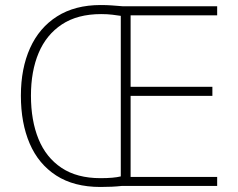

<svg xmlns="http://www.w3.org/2000/svg" viewBox="-20 -739 945 763"><path d="M380 -719Q405 -719 424.5 -717.5Q444 -716 469 -714H843V-678H499V-394H824V-358H499V-36H843V0H463Q445 2 424.5 3Q404 4 379 4Q274 4 203.5 -41.5Q133 -87 98 -168.5Q63 -250 63 -359Q63 -467 99.5 -548Q136 -629 207 -674Q278 -719 380 -719ZM382 -683Q288 -683 226 -642Q164 -601 133.5 -528.5Q103 -456 103 -359Q103 -260 133 -186.5Q163 -113 224.5 -72Q286 -31 379 -31Q432 -31 460 -38V-676Q447 -678 427 -680.5Q407 -683 382 -683Z"/></svg>

Font: Noto Sans Bengali ExtraLight
Style: Regular
Weight: 200
Designer: Jelle Bosma - Monotype Design Team
Foundry: Monotype Imaging Inc.
Version: Version 2.003; ttfautohint (v1.8.4.7-5d5b)